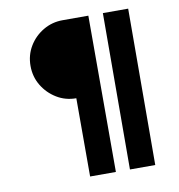

<svg xmlns="http://www.w3.org/2000/svg" viewBox="-77 -737 753 807"><g transform="rotate(-10 300.0 -333.5)"><path d="M353 -667V0H243V-334Q197 -334 159.5 -357Q122 -380 99.5 -417.5Q77 -455 77 -501Q77 -547 99.5 -584.5Q122 -622 160 -644.5Q198 -667 243 -667ZM523 -667 521 0H413L415 -667Z"/></g></svg>

Font: Epunda Sans ExtraBold
Style: Regular
Weight: 800
Designer: Simon Atzbach
Foundry: typofactur
Version: Version 2.204; ttfautohint (v1.8.4.7-5d5b)